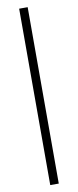

<svg xmlns="http://www.w3.org/2000/svg" viewBox="-102 -851 408 998"><g transform="rotate(-10 101.5 -351.5)"><path d="M78 -817V114H123V-817Z"/></g></svg>

Font: Advent Pro
Style: Light
Weight: 300
Designer: Andreas Kalpakidis
Foundry: Andreas Kalpakidis
Version: Version 2.002 2007